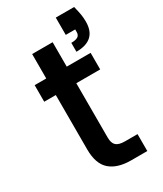

<svg xmlns="http://www.w3.org/2000/svg" viewBox="-197 -858 791 933"><g transform="rotate(-30 199.0 -392.0)"><path d="M384 -784Q392 -752 395 -733.5Q398 -715 398 -694Q398 -590 285 -590V-640Q310 -640 322 -647.5Q334 -655 334 -672V-687H281V-784ZM208 -551H342V-458H208V-153Q208 -122 222.5 -108.5Q237 -95 272 -95H342V0H252Q175 0 134 -36Q93 -72 93 -153V-458H28V-551H93V-688H208Z"/></g></svg>

Font: Poppins-Tabular Medium
Style: Regular
Weight: 500
Designer: Ninad Kale (Devanagari), Jonny Pinhorn (Latin)
Foundry: Indian Type Foundry
Version: Version 4.004